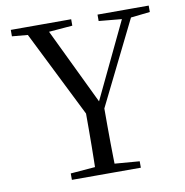

<svg xmlns="http://www.w3.org/2000/svg" viewBox="-81 -805 849 883"><g transform="rotate(-10 343.5 -364.0)"><path d="M184 0V-30L331 -42H357L506 -30V0ZM298 0Q299 -38 299.5 -69.5Q300 -101 300.5 -135.5Q301 -170 301 -214.5Q301 -259 301 -323H388Q388 -259 388 -214.5Q388 -170 388.5 -136Q389 -102 389.5 -70Q390 -38 391 0ZM317 -257 82 -728H180L383 -306H357L363 -320L558 -728H601L368 -257ZM27 -698V-728H309V-698L175 -687H150ZM432 -698V-728H671V-698L571 -687H551Z"/></g></svg>

Font: Noto Serif JP
Style: Regular
Weight: 400
Designer: Ryoko NISHIZUKA  (kana & ideographs); Frank Grießhammer (Latin, Greek & Cyrillic); Wenlong ZHANG  (bopomofo); Sandoll Co
Foundry: Adobe
Version: Version 2.003-H1;hotconv 1.1.1;makeotfexe 2.6.0